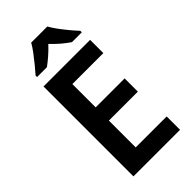

<svg xmlns="http://www.w3.org/2000/svg" viewBox="-285 -1007 1078 1078"><g transform="rotate(-45 253.5 -468.5)"><path d="M453 0H83V-714H453V-609H207V-424H437V-319H207V-106H453ZM336 -937Q348 -915 368 -888Q388 -861 409.5 -835Q431 -809 450 -789V-777H372Q348 -793 322 -815Q296 -837 271 -864Q246 -837 220.5 -815Q195 -793 173 -777H95V-789Q113 -809 134.5 -835.5Q156 -862 176 -888.5Q196 -915 208 -937Z"/></g></svg>

Font: Noto Sans SemiCondensed SemiBold
Style: Regular
Weight: 600
Width: 4
Designer: Monotype Design Team
Foundry: Monotype Imaging Inc.
Version: Version 2.013; ttfautohint (v1.8.4.7-5d5b)